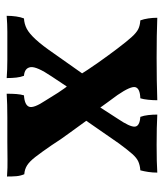

<svg xmlns="http://www.w3.org/2000/svg" viewBox="23 -524 502 589"><g transform="rotate(90 274.5 -229.0)"><path d="M264 -211 214 -136Q183 -90 185.5 -71.5Q188 -53 212 -51Q216 -41 217.5 -27.5Q219 -14 219 2Q193 0 163 0Q133 0 115 0Q99 0 77 0Q55 0 28 2Q28 -13 30 -27Q32 -41 36 -51Q53 -52 67.5 -59.5Q82 -67 100.5 -87Q119 -107 145 -145L217 -247ZM288 -117Q276 -137 264 -155.5Q252 -174 235 -196L215 -213Q194 -247 171 -279.5Q148 -312 129 -337Q107 -366 93.5 -381Q80 -396 69 -401.5Q58 -407 42 -408Q38 -419 36 -432.5Q34 -446 34 -460Q59 -459 90.5 -458.5Q122 -458 156 -458Q189 -458 224.5 -458.5Q260 -459 287 -460Q287 -447 285.5 -432Q284 -417 281 -408Q251 -407 247 -393Q243 -379 271 -338Q281 -324 293 -308Q305 -292 319 -271L340 -256Q362 -225 385 -194Q408 -163 425 -136Q447 -104 461 -86Q475 -68 487 -60.5Q499 -53 514 -52Q519 -40 520 -27.5Q521 -15 521 1Q493 -1 469.5 -0.5Q446 0 415 0Q399 0 379.5 0Q360 0 340 0Q320 0 301 0.5Q282 1 267 2Q267 -15 268 -28Q269 -41 272 -51Q302 -53 307 -67Q312 -81 288 -117ZM291 -257 344 -339Q369 -376 368 -391Q367 -406 338 -408Q334 -419 332.5 -432.5Q331 -446 331 -460Q352 -459 373 -458.5Q394 -458 424 -458Q454 -458 472.5 -458.5Q491 -459 509 -460Q509 -446 507 -432.5Q505 -419 502 -408Q487 -407 475.5 -402Q464 -397 452 -383.5Q440 -370 420 -343L334 -219Z"/></g></svg>

Font: Vollkorn SemiBold
Style: Regular
Weight: 600
Designer: Friedrich Althausen
Foundry: Friedrich Althausen
Version: Version 5.000